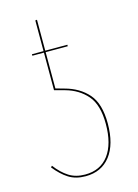

<svg xmlns="http://www.w3.org/2000/svg" viewBox="-113 -794 623 864"><g transform="rotate(-15 198.5 -362.5)"><path d="M334 -198Q334 -101 292.5 -47.5Q251 6 177 6Q131 6 98.5 -14.5Q66 -35 36 -73L42 -79Q70 -42 101.5 -22Q133 -2 177 -2Q248 -2 286.5 -53.5Q325 -105 325 -198Q325 -287 287 -331Q249 -375 187 -392L139 -405V-580H85V-587H139V-730L147 -731V-587H250V-580H147V-411L186 -400Q254 -382 294 -336Q334 -290 334 -198Z"/></g></svg>

Font: Fira Sans Compressed Eight
Style: Regular
Weight: 100
Width: 1
Designer: bBox Type GmbH & Carrois Corporate GbR & Edenspiekermann AG
Foundry: bBox Type GmbH & Carrois Corporate GbR & Edenspiekermann AG
Version: Version 4.301